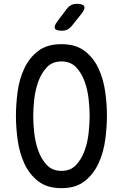

<svg xmlns="http://www.w3.org/2000/svg" viewBox="-20 -970 640 1000"><path d="M300 -80Q348 -80 377 -111.5Q406 -143 421.5 -187.5Q437 -232 442 -281.5Q447 -331 447 -367Q447 -402 442 -450.5Q437 -499 421.5 -543.5Q406 -588 377 -619Q348 -650 300 -650Q252 -650 223 -618.5Q194 -587 178.5 -542.5Q163 -498 158 -449.5Q153 -401 153 -366Q153 -330 158 -281Q163 -232 178.5 -187.5Q194 -143 223 -111.5Q252 -80 300 -80ZM300 10Q225 10 178.5 -26.5Q132 -63 106.5 -119Q81 -175 72 -241Q63 -307 63 -367Q63 -425 71.5 -490.5Q80 -556 105.5 -611.5Q131 -667 177.5 -703.5Q224 -740 300 -740Q375 -740 421.5 -704Q468 -668 493.5 -612.5Q519 -557 528 -492Q537 -427 537 -368Q537 -308 528 -241.5Q519 -175 493 -119Q467 -63 421 -26.5Q375 10 300 10ZM303 -810Q272 -810 266 -822Q260 -834 279 -859L328 -924Q338 -937 350.5 -943.5Q363 -950 380 -950Q412 -950 418.5 -937.5Q425 -925 405 -899L353 -834Q343 -822 331 -816Q319 -810 303 -810Z"/></svg>

Font: Maple Mono Normal
Style: Regular
Weight: 400
Monospace: yes
Designer: subframe7536
Version: Version 7.000